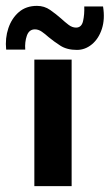

<svg xmlns="http://www.w3.org/2000/svg" viewBox="-43 -634 374 654"><path d="M74 -431H201V0H74ZM219 -464Q185 -464 162.5 -478.5Q140 -493 122 -508Q111 -518 99.5 -526Q88 -534 76 -534Q56 -534 48.5 -512.5Q41 -491 43 -465H-22Q-26 -504 -14.5 -538Q-3 -572 21.5 -593Q46 -614 83 -614Q108 -614 128 -600Q148 -586 165 -571Q178 -559 190.5 -549.5Q203 -540 216 -540Q235 -540 240 -562.5Q245 -585 244 -612H308Q315 -569 304 -535.5Q293 -502 270 -483Q247 -464 219 -464Z"/></svg>

Font: Reem Kufi SemiBold
Style: Regular
Weight: 600
Designer: Khaled Hosny
Version: Version 1.001